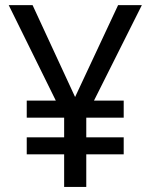

<svg xmlns="http://www.w3.org/2000/svg" viewBox="-20 -734 591 754"><path d="M274.9 -353 443.8 -713.9H537.1L349.1 -338.9H465.8V-272H318.8V-194.8H465.8V-127.9H318.8V0H231.9V-127.9H85V-194.8H231.9V-272H85V-338.9H199.2L14.2 -713.9H107.9Z"/></svg>

Font: Puppies Kittens
Style: Regular
Weight: 400
Foundry: Ascender Corporation and Peter Mawhorter
Version: Version 0.1